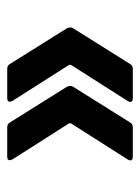

<svg xmlns="http://www.w3.org/2000/svg" viewBox="52 -547 388 532"><g transform="rotate(90 246.0 -281.0)"><path d="M262 -114Q262 -107 252 -107H171Q161 -107 157 -115L58 -273Q56 -279 56 -281Q56 -285 58 -289L157 -447Q161 -455 171 -455H252Q259 -455 261.5 -451.5Q264 -448 260 -441L160 -284Q159 -281 160 -278L260 -121Q262 -115 262 -114ZM424 -114Q424 -107 414 -107H333Q323 -107 319 -115L220 -273Q218 -279 218 -281Q218 -285 220 -289L319 -447Q323 -455 333 -455H414Q421 -455 423.5 -451.5Q426 -448 422 -441L322 -284Q321 -281 322 -278L422 -121Q424 -115 424 -114Z"/></g></svg>

Font: Barlow Semi Condensed SemiBold
Style: Regular
Weight: 600
Width: 4
Designer: Jeremy Tribby
Foundry: Tribby Type
Version: Version 1.408